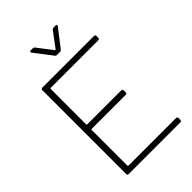

<svg xmlns="http://www.w3.org/2000/svg" viewBox="-261 -999 1100 1100"><g transform="rotate(-45 288.5 -449.0)"><path d="M334 -779 417 -886C422 -892 419 -898 411 -898H395C390 -898 385 -897 382 -892L314 -801C313 -799 310 -798 308 -801L238 -892C235 -897 230 -898 225 -898H209C201 -898 198 -892 203 -886L285 -779C288 -774 293 -773 298 -773H321C326 -773 331 -775 334 -779ZM534 -675V-690C534 -696 530 -700 524 -700H105C99 -700 95 -696 95 -690V-10C95 -4 99 0 105 0H524C530 0 534 -4 534 -10V-25C534 -31 530 -35 524 -35H138C136 -35 134 -37 134 -39V-329C134 -331 136 -333 138 -333H414C420 -333 424 -337 424 -343V-359C424 -365 420 -369 414 -369H138C136 -369 134 -371 134 -373V-661C134 -663 136 -665 138 -665H524C530 -665 534 -669 534 -675Z"/></g></svg>

Font: Barlow ExtraLight
Style: Regular
Weight: 275
Designer: Jeremy Tribby
Foundry: Tribby Type
Version: Version 1.422;hotconv 1.0.109;makeotfexe 2.5.65596